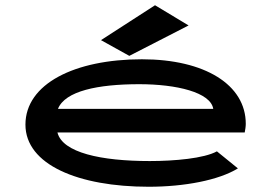

<svg xmlns="http://www.w3.org/2000/svg" viewBox="-20 -702 1040 732"><path d="M473 -489 699 -605 571 -682 365 -549ZM547 10C683 10 814 -15 887 -60L807 -125C758 -98 645 -88 551 -88C365 -88 218 -120 199 -197H913C915 -208 917 -219 917 -230C917 -379 761 -476 521 -476C264 -476 77 -382 77 -227C77 -74 279 10 547 10ZM201 -287C228 -355 353 -381 511 -381C653 -381 783 -350 793 -287Z"/></svg>

Font: Inconsolata UltraExpanded
Style: Bold
Weight: 700
Width: 9
Monospace: yes
Designer: Raph Levien, Cyreal, Brenton Simpson
Foundry: Raph Levien, Cyreal, Google
Version: Version 3.100